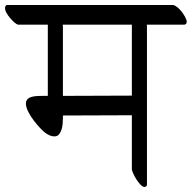

<svg xmlns="http://www.w3.org/2000/svg" viewBox="-52 -707 762 763"><path d="M131 -177Q123 -182 109.5 -196Q96 -210 83 -227Q70 -244 60.5 -262.5Q51 -281 51 -295Q51 -307 58 -313.5Q65 -320 75.5 -322.5Q86 -325 97.5 -325.5Q109 -326 117 -326H138V-609H19Q13 -611 4.5 -618.5Q-4 -626 -12 -635.5Q-20 -645 -26 -655.5Q-32 -666 -32 -675Q-32 -683 -26 -687H636Q643 -686 652.5 -678.5Q662 -671 670 -660.5Q678 -650 684 -639Q690 -628 690 -620Q690 -611 681 -609H531Q532 -607 532 -603V-265V29Q528 36 522 36Q515 36 506.5 27Q498 18 490.5 6.5Q483 -5 478 -16.5Q473 -28 472 -33V-249Q403 -249 335 -248.5Q267 -248 198 -248V-237Q198 -228 197 -215.5Q196 -203 192.5 -192Q189 -181 182.5 -173Q176 -165 164 -165Q155 -165 146.5 -168.5Q138 -172 131 -177ZM198 -326Q267 -326 335 -326.5Q403 -327 472 -327V-609H197Q198 -606 198 -602ZM112 -228V-229Q111 -229 111 -230Q111 -228 112 -228Z"/></svg>

Font: Asar
Style: Regular
Weight: 400
Designer: Eben Sorkin
Foundry: Eben Sorkin, Pria Ravichandran
Version: Version 1.003; ttfautohint (v1.3) -l 8 -r 50 -G 0 -x 0 -H 45